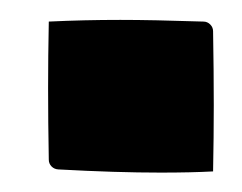

<svg xmlns="http://www.w3.org/2000/svg" viewBox="-20 -388 245 194"><path d="M28.6 -299.1Q28.6 -331.1 29.3 -366.2Q64.9 -367.9 101.6 -367.9Q133.8 -367.9 185.5 -366.2Q189.5 -366.2 192.4 -363.3Q195.3 -360.4 195.3 -356.4Q196 -316.9 196 -281.5Q196 -250 195.3 -214.8Q173.3 -213.6 142.3 -213.6Q97.4 -213.6 39.1 -216.8Q34.9 -217 32.1 -219.8Q29.3 -222.7 29.3 -226.6Q28.6 -264.9 28.6 -299.1Z"/></svg>

Font: Digitalt
Style: Medium
Weight: 500
Designer: gluk
Foundry: gluk
Version: Version 0.60